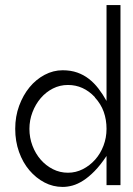

<svg xmlns="http://www.w3.org/2000/svg" viewBox="-20 -732 524 757"><path d="M455 -712V-2H400V-117Q376 -81 353 -57.5Q330 -34 308 -20Q286 -6 266 -0.5Q246 5 227 5Q189 5 155.5 -12.5Q122 -30 96 -60.5Q70 -91 55 -133Q40 -175 40 -224Q40 -273 55.5 -315Q71 -357 96.5 -388Q122 -419 156 -437Q190 -455 227 -455Q259 -455 284.5 -446Q310 -437 330.5 -421Q351 -405 368 -383Q385 -361 400 -334V-712ZM354 -349Q309 -397 248 -397Q216 -397 188.5 -383Q161 -369 140.5 -345Q120 -321 108 -289.5Q96 -258 96 -224Q96 -189 108 -157.5Q120 -126 140.5 -102.5Q161 -79 188.5 -65Q216 -51 248 -51Q279 -51 306.5 -65Q334 -79 355 -102.5Q376 -126 388 -157.5Q400 -189 400 -224Q400 -260 389 -291Q378 -322 354 -348Z"/></svg>

Font: Fundamental  Brigade Scvhlank
Style: Regular
Weight: 100
Designer: Peter Wiegel, original typeface by Arno Drescher 1935
Foundry: Peter Wiegel
Version: Version 0.000 2012 initial release